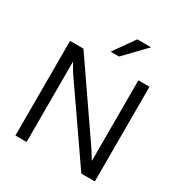

<svg xmlns="http://www.w3.org/2000/svg" viewBox="-215 -1120 1215 1279"><g transform="rotate(30 392.5 -480.5)"><path d="M87 0V-728H190L573.5 -171L612.5 -107.5V-728H698V0H594L209 -556.5L173 -618.5V0ZM357 -801 470 -961H576L422 -801Z"/></g></svg>

Font: Mooli
Style: Regular
Weight: 400
Designer: Vernon Adams
Foundry: Vernon Adams
Version: Version 1.000; ttfautohint (v1.8.4.7-5d5b);gftools[0.9.33]